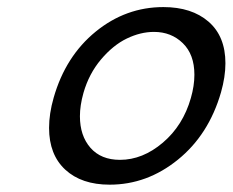

<svg xmlns="http://www.w3.org/2000/svg" viewBox="-20 -499 641 529"><path d="M430.2 -479.5Q508.3 -479.5 554.7 -439.2Q601.1 -398.9 601.1 -324.7Q601.1 -287.6 588.9 -244.6Q555.2 -127.9 470.2 -59.1Q385.3 9.8 282.2 9.8Q204.6 9.8 159.9 -31.5Q115.2 -72.8 115.2 -146.5Q115.2 -186 127.9 -230Q160.6 -344.2 243.7 -411.9Q326.7 -479.5 430.2 -479.5ZM404.3 -411.1Q367.2 -411.1 329.3 -392.8Q291.5 -374.5 258.3 -335.2Q225.1 -295.9 210 -243.2Q200.2 -208.5 200.2 -178.7Q200.2 -125 229.2 -91.8Q258.3 -58.6 310.5 -58.6Q373 -58.6 428.7 -106Q484.4 -153.3 505.9 -229Q515.6 -262.7 515.6 -293Q515.6 -349.1 483.6 -380.1Q451.7 -411.1 404.3 -411.1Z"/></svg>

Font: Cantarell
Style: Italic
Weight: 400
Italic angle: -16°
Designer: Dave Crossland
Version: Version 1.004